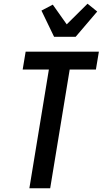

<svg xmlns="http://www.w3.org/2000/svg" viewBox="-20 -1013 552 1033"><path d="M138 0 243 -639H102L118 -735H512L496 -639H355L250 0ZM271 -815 203 -956 264 -988 339 -882 451 -993 503 -951 387 -815Z"/></svg>

Font: Iosevka Term Curly Oblique
Style: Bold
Weight: 700
Italic angle: -9°
Designer: Belleve Invis
Foundry: Belleve Invis
Version: Version 32.3.0